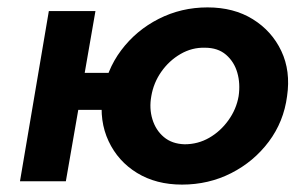

<svg xmlns="http://www.w3.org/2000/svg" viewBox="-20 -490 814 519"><path d="M113 -193H348L366 -293H130ZM112 -460 34 0H158L238 -460ZM257 -230Q248 -163 273.5 -108.5Q299 -54 350.5 -22.5Q402 9 472 9Q544 9 605 -22Q666 -53 706.5 -107Q747 -161 756 -230Q766 -298 740.5 -352Q715 -406 663.5 -438Q612 -470 541 -470Q470 -470 409 -439Q348 -408 307.5 -354Q267 -300 257 -230ZM389 -230Q395 -266 416 -296Q437 -326 468 -344Q499 -362 534 -361Q569 -361 591 -342Q613 -323 621.5 -293.5Q630 -264 625 -230Q619 -195 597.5 -165Q576 -135 545.5 -117.5Q515 -100 479 -100Q445 -101 423 -119.5Q401 -138 392 -167.5Q383 -197 389 -230Z"/></svg>

Font: Jost SemiBold
Style: Italic
Weight: 600
Italic angle: -5°
Version: Version 3.710